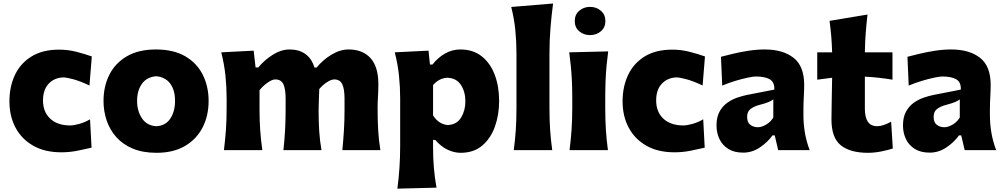

<svg xmlns="http://www.w3.org/2000/svg" viewBox="-20 -871 5825 1114"><path d="M335.9 12.7Q240.2 12.7 173.1 -25.4Q106 -63.5 70.3 -130.1Q34.7 -196.8 34.7 -282.7Q34.7 -369.1 67.1 -437Q99.6 -504.9 163.6 -543.9Q227.5 -583 323.2 -583Q376.5 -583 426.8 -569.6Q477.1 -556.2 512.7 -543.5L499 -375Q445.3 -400.4 405.5 -411.1Q365.7 -421.9 345.7 -421.9Q293.9 -419.4 261.7 -384.5Q229.5 -349.6 229.5 -288.1Q229.5 -222.7 270.5 -183.3Q311.5 -144 385.3 -143.1Q408.2 -143.1 440.2 -152.1Q472.2 -161.1 502.4 -178.7L511.2 -14.2Q478 -6.3 431.2 3.2Q384.3 12.7 335.9 12.7Z M888.2 15.6Q808.6 15.6 750.5 -8.8Q692.4 -33.2 654.8 -75.4Q617.2 -117.7 598.9 -171.9Q580.6 -226.1 580.6 -285.2Q580.6 -370.1 614.7 -437.7Q648.9 -505.4 716.6 -544.7Q784.2 -584 884.3 -584Q987.3 -584 1055.2 -544.2Q1123 -504.4 1156.7 -436.8Q1190.4 -369.1 1190.4 -285.2Q1190.4 -199.2 1155.3 -131.1Q1120.1 -63 1052.7 -23.7Q985.4 15.6 888.2 15.6ZM887.2 -138.7Q940.9 -141.6 968.3 -183.1Q995.6 -224.6 995.6 -285.2Q995.6 -348.1 967.8 -385.7Q939.9 -423.3 887.2 -428.7Q832.5 -424.8 804 -385.5Q775.4 -346.2 775.4 -285.2Q775.4 -226.6 804 -184.1Q832.5 -141.6 887.2 -138.7Z M1966.3 0Q1972.2 -60.1 1975.6 -115.7Q1979 -171.4 1979 -233.9V-297.9Q1979 -354.5 1965.8 -382.3Q1952.6 -410.2 1918.9 -410.2Q1901.9 -410.2 1876.7 -393.8Q1851.6 -377.4 1832.5 -354.5Q1831.5 -325.2 1830.1 -292Q1828.6 -258.8 1828.6 -231.9Q1828.6 -165.5 1832 -111.3Q1835.4 -57.1 1845.2 0H1624.5Q1630.9 -60.1 1634 -115.7Q1637.2 -171.4 1637.2 -233.9V-297.9Q1637.2 -354.5 1624.3 -382.3Q1611.3 -410.2 1577.1 -410.2Q1559.1 -410.2 1532 -391.1Q1504.9 -372.1 1485.8 -347.7V-233.9Q1485.8 -171.4 1489.7 -115.7Q1493.7 -60.1 1502 0H1279.3Q1286.6 -60.1 1290.8 -116.9Q1294.9 -173.8 1294.9 -244.6V-300.8Q1294.9 -366.2 1288.1 -432.4Q1281.2 -498.5 1263.7 -567.4L1451.7 -577.1L1462.9 -479.5H1478.5Q1513.7 -522.5 1562.5 -553.2Q1611.3 -584 1660.6 -584Q1714.4 -584 1751.2 -558.1Q1788.1 -532.2 1804.7 -479H1816.9Q1853 -523.4 1903.1 -553.7Q1953.1 -584 2002.4 -584Q2084.5 -584 2129.9 -533.7Q2175.3 -483.4 2175.3 -382.3Q2175.3 -345.2 2173.1 -310.1Q2170.9 -274.9 2170.9 -244.6Q2170.9 -173.8 2174.1 -116.9Q2177.2 -60.1 2187 0Z M2285.6 223.6Q2293.5 163.6 2297.6 103.8Q2301.8 43.9 2301.8 -26.9V-300.8Q2301.8 -366.2 2294.9 -432.4Q2288.1 -498.5 2270.5 -567.4L2466.3 -577.1L2474.6 -496.6H2489.3Q2521 -537.1 2562.3 -560.5Q2603.5 -584 2650.9 -584Q2725.1 -584 2775.1 -544.2Q2825.2 -504.4 2850.6 -436.8Q2876 -369.1 2876 -284.7Q2876 -205.6 2851.8 -137.2Q2827.6 -68.8 2778.3 -26.6Q2729 15.6 2652.3 15.6Q2615.2 15.6 2576.9 -2.4Q2538.6 -20.5 2505.4 -59.1H2492.7V-16.1Q2492.7 46.4 2497.3 102.1Q2502 157.7 2512.7 217.8ZM2578.1 -145.5Q2630.4 -147.9 2655.3 -189Q2680.2 -230 2680.2 -282.7Q2680.2 -338.4 2654.5 -377.9Q2628.9 -417.5 2577.1 -419.9Q2528.3 -418.5 2492.7 -377.4V-201.2Q2525.4 -149.9 2578.1 -145.5Z M2960.9 0Q2968.8 -60.1 2972.7 -116.9Q2976.6 -173.8 2976.6 -244.6V-560.5Q2976.6 -629.4 2970 -695.8Q2963.4 -762.2 2946.3 -830.6L3189 -850.6Q3180.2 -783.7 3174.1 -711.4Q3168 -639.2 3168 -560.5V-244.6Q3168 -173.8 3171.9 -116.9Q3175.8 -60.1 3184.1 0Z M3314.7 -748.9Q3314.7 -786 3340.7 -808.5Q3366.8 -831.1 3403.3 -831.1Q3440.4 -831.1 3466.4 -808.5Q3492.5 -786 3492.5 -748.9Q3492.5 -711.9 3466.4 -689.6Q3440.4 -667.3 3403.3 -667.3Q3366.8 -667.3 3340.7 -689.6Q3314.7 -711.9 3314.7 -748.9ZM3284.7 0Q3292 -60.1 3296.1 -116.9Q3300.3 -173.8 3300.3 -244.6V-300.8Q3300.3 -358.9 3298.1 -403.8Q3295.9 -448.7 3292 -488Q3288.1 -527.3 3282.7 -567.4L3508.8 -572.8Q3503.4 -532.2 3499.5 -492.2Q3495.6 -452.1 3493.7 -406Q3491.7 -359.9 3491.7 -300.8V-244.6Q3491.7 -173.8 3495.4 -116.9Q3499 -60.1 3507.3 0Z M3893.6 12.7Q3797.9 12.7 3730.7 -25.4Q3663.6 -63.5 3627.9 -130.1Q3592.3 -196.8 3592.3 -282.7Q3592.3 -369.1 3624.8 -437Q3657.2 -504.9 3721.2 -543.9Q3785.2 -583 3880.9 -583Q3934.1 -583 3984.4 -569.6Q4034.7 -556.2 4070.3 -543.5L4056.6 -375Q4002.9 -400.4 3963.1 -411.1Q3923.3 -421.9 3903.3 -421.9Q3851.6 -419.4 3819.3 -384.5Q3787.1 -349.6 3787.1 -288.1Q3787.1 -222.7 3828.1 -183.3Q3869.1 -144 3942.9 -143.1Q3965.8 -143.1 3997.8 -152.1Q4029.8 -161.1 4060.1 -178.7L4068.8 -14.2Q4035.6 -6.3 3988.8 3.2Q3941.9 12.7 3893.6 12.7Z M4292.5 14.6Q4240.2 14.6 4205.8 -6.8Q4171.4 -28.3 4154.3 -64.2Q4137.2 -100.1 4137.2 -143.1Q4137.2 -191.9 4155 -223.9Q4172.9 -255.9 4200.7 -275.4Q4228.5 -294.9 4258.5 -304.9Q4288.6 -314.9 4312.5 -319.8L4472.7 -351.1Q4474.6 -394.5 4446.3 -410.9Q4418 -427.2 4364.3 -427.2Q4350.6 -427.2 4318.1 -420.4Q4285.6 -413.6 4245.8 -401.6Q4206.1 -389.6 4170.4 -374.5L4163.1 -541.5Q4190.9 -548.8 4232.2 -558.8Q4273.4 -568.8 4321.5 -576.4Q4369.6 -584 4417.5 -584Q4522.5 -584 4584.2 -535.6Q4646 -487.3 4646 -378.4Q4646 -350.6 4643.8 -310.8Q4641.6 -271 4641.6 -240.2V-198.7Q4641.6 -154.8 4649.4 -105Q4657.2 -55.2 4677.7 0H4495.1L4475.1 -85.4H4461.9Q4435.1 -46.9 4389.6 -16.1Q4344.2 14.6 4292.5 14.6ZM4377.4 -132.8Q4398.4 -132.8 4424.3 -147.5Q4450.2 -162.1 4466.8 -189V-294.4Q4457.5 -287.1 4441.4 -279.8Q4425.3 -272.5 4384.8 -261.7Q4357.9 -254.9 4336.4 -240Q4314.9 -225.1 4314.9 -192.9Q4314.9 -160.6 4333.5 -146.7Q4352.1 -132.8 4377.4 -132.8Z M5015.6 15.6Q4912.6 15.6 4858.4 -28.1Q4804.2 -71.8 4804.2 -177.2Q4804.2 -231 4805.7 -289.6Q4807.1 -348.1 4808.1 -419.9L4721.7 -408.7V-567.4H4808.1Q4806.6 -616.7 4803 -660.4Q4799.3 -704.1 4793 -750L5013.2 -786.6Q5006.8 -729.5 5002.9 -678.7Q4999 -627.9 4998 -567.4H5158.2V-408.7Q5118.2 -415.5 5077.6 -419.9Q5037.1 -424.3 4998 -426.3V-239.7Q4998 -190.4 5015.4 -164.6Q5032.7 -138.7 5070.8 -138.7Q5086.4 -138.7 5108.2 -146Q5129.9 -153.3 5150.4 -165L5160.2 -9.3Q5137.2 -1.5 5095.9 7.1Q5054.7 15.6 5015.6 15.6Z M5374.5 14.6Q5322.3 14.6 5287.8 -6.8Q5253.4 -28.3 5236.3 -64.2Q5219.2 -100.1 5219.2 -143.1Q5219.2 -191.9 5237.1 -223.9Q5254.9 -255.9 5282.7 -275.4Q5310.5 -294.9 5340.6 -304.9Q5370.6 -314.9 5394.5 -319.8L5554.7 -351.1Q5556.6 -394.5 5528.3 -410.9Q5500 -427.2 5446.3 -427.2Q5432.6 -427.2 5400.1 -420.4Q5367.7 -413.6 5327.9 -401.6Q5288.1 -389.6 5252.4 -374.5L5245.1 -541.5Q5272.9 -548.8 5314.2 -558.8Q5355.5 -568.8 5403.6 -576.4Q5451.7 -584 5499.5 -584Q5604.5 -584 5666.3 -535.6Q5728 -487.3 5728 -378.4Q5728 -350.6 5725.8 -310.8Q5723.6 -271 5723.6 -240.2V-198.7Q5723.6 -154.8 5731.4 -105Q5739.3 -55.2 5759.8 0H5577.1L5557.1 -85.4H5543.9Q5517.1 -46.9 5471.7 -16.1Q5426.3 14.6 5374.5 14.6ZM5459.5 -132.8Q5480.5 -132.8 5506.3 -147.5Q5532.2 -162.1 5548.8 -189V-294.4Q5539.6 -287.1 5523.4 -279.8Q5507.3 -272.5 5466.8 -261.7Q5439.9 -254.9 5418.5 -240Q5397 -225.1 5397 -192.9Q5397 -160.6 5415.5 -146.7Q5434.1 -132.8 5459.5 -132.8Z"/></svg>

Font: Pinar-DS4-FD ExtraBold
Style: Regular
Weight: 800
Designer: Amin Abedi
Version: Version 3.000